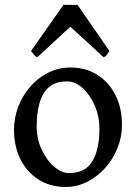

<svg xmlns="http://www.w3.org/2000/svg" viewBox="-20 -742 550 777"><path d="M473.6 -236.8Q473.6 -188 455.6 -143.1Q437.5 -98.1 405.8 -62.5Q374 -26.9 332.8 -6.1Q291.5 14.6 246.1 14.6Q182.6 14.6 135.5 -15.6Q88.4 -45.9 62.5 -98.1Q36.6 -150.4 36.6 -216.8Q36.6 -265.1 54 -310.3Q71.3 -355.5 102.5 -391.4Q133.8 -427.2 175.3 -448Q216.8 -468.8 265.1 -468.8Q328.1 -468.8 375 -438.5Q421.9 -408.2 447.8 -356Q473.6 -303.7 473.6 -236.8ZM382.3 -219.7Q382.3 -271.5 363.3 -315.2Q344.2 -358.9 314.2 -385.7Q284.2 -412.6 251 -412.6Q204.1 -412.6 177.5 -388.7Q150.9 -364.7 139.6 -323.5Q128.4 -282.2 128.4 -231Q128.4 -179.7 148.7 -136.5Q168.9 -93.3 199.2 -67.4Q229.5 -41.5 259.8 -41.5Q325.2 -41.5 353.8 -89.4Q382.3 -137.2 382.3 -219.7ZM422.9 -535.6Q417 -526.4 412.6 -520Q408.2 -513.7 399.4 -510.3L264.6 -633.8L130.9 -510.3Q123 -513.7 117.7 -520Q112.3 -526.4 105.5 -535.6L236.8 -722.2H293.9Z"/></svg>

Font: Gentium Book Plus
Style: Regular
Weight: 400
Designer: Victor Gaultney, Annie Olsen, Iska Routamaa, Becca Hirsbrunner
Foundry: SIL International
Version: Version 6.101